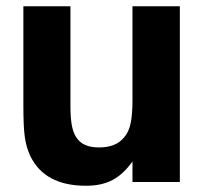

<svg xmlns="http://www.w3.org/2000/svg" viewBox="-20 -584 655 616"><path d="M77 -84Q64 -112 59.5 -145Q55 -178 55 -244V-564H206V-242Q206 -200 212 -174.5Q218 -149 232 -134Q253 -111 298 -111Q352 -111 378 -143Q393 -160 399 -188Q405 -216 405 -262V-564H557V0H405V-66Q376 -25 341 -6.5Q306 12 256 12Q123 12 77 -84Z"/></svg>

Font: Open Sauce One ExtraBold
Style: Regular
Weight: 800
Designer: Alfredo Marco Pradil
Foundry: Creative Sauce Fz LLC
Version: Version 1.477